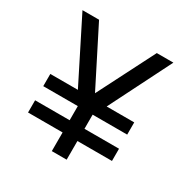

<svg xmlns="http://www.w3.org/2000/svg" viewBox="-157 -817 928 953"><g transform="rotate(30 307.5 -341.0)"><path d="M265 -107H67V-177H265V-258H67V-328H225L47 -682H142L307 -356L473 -682H568L390 -328H548V-258H350V-177H548V-107H350V0H265Z"/></g></svg>

Font: Actor
Style: Regular
Weight: 400
Designer: Thomas Junold
Foundry: Thomas Junold
Version: Version 1.001